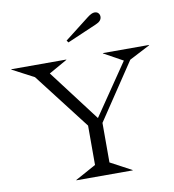

<svg xmlns="http://www.w3.org/2000/svg" viewBox="-135 -1028 1009 1114"><g transform="rotate(-10 370.0 -470.5)"><path d="M-36.1 -698.2V-700.2H288.1V-698.2L180.2 -637.2L410.2 -334L616.2 -636.2L503.9 -698.2V-700.2H775.9V-698.2L653.8 -634.8L431.2 -301.8V-68.8L556.2 -2V0H224.1V-2L346.2 -68.8V-300.8L91.8 -630.9ZM309.1 -808.1 454.1 -920.9Q480 -940.9 496.1 -940.9Q511.2 -940.9 519 -932.1Q526.9 -923.3 526.9 -911.1Q526.9 -885.3 492.2 -871.1L317.9 -795.9Z"/></g></svg>

Font: Messapia
Style: Regular
Weight: 400
Designer: Luca Marsano
Foundry: Collletttivo
Version: Version 1.000;FEAKit 1.0